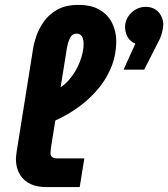

<svg xmlns="http://www.w3.org/2000/svg" viewBox="-20 -763 686 783"><path d="M170 0Q109 0 77 -31.5Q45 -63 45 -115Q45 -122 46 -129.5Q47 -137 48 -145L115 -565Q118 -586 128 -615.5Q138 -645 158.5 -674.5Q179 -704 213.5 -723.5Q248 -743 300 -743Q354 -743 388 -722Q422 -701 438 -667.5Q454 -634 454 -596Q454 -535 431 -482.5Q408 -430 368.5 -387Q329 -344 279.5 -312Q230 -280 178 -260L189 -388Q233 -404 262 -438Q291 -472 306 -512Q321 -552 321 -583Q321 -603 314 -614.5Q307 -626 293 -626Q275 -626 266.5 -610Q258 -594 253 -568L189 -168Q188 -162 187 -153Q186 -144 186 -139Q186 -127 193.5 -122Q201 -117 213 -117H324L305 0ZM484 -479 532 -585Q510 -594 500 -613Q490 -632 490 -653Q490 -675 501.5 -693.5Q513 -712 532 -723.5Q551 -735 573 -735Q608 -735 627 -713Q646 -691 646 -661Q646 -651 640.5 -629.5Q635 -608 623 -587L568 -479Z"/></svg>

Font: MuseoModerno SemiBold
Style: Italic
Weight: 600
Italic angle: -9°
Designer: Pablo Cosgaya, Héctor Gatti, Marcela Romero, and the Authors of The MuseoModerno Project.
Foundry: Omnibus-Type Team
Version: Version 1.003